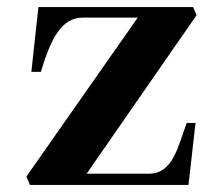

<svg xmlns="http://www.w3.org/2000/svg" viewBox="-20 -525 630 545"><path d="M65 0 55 -24 371 -475H215C154 -475 124 -414 96 -321H69L89 -505H528L538 -482L226 -32H403C471 -32 485 -109 510 -176H535L515 0Z"/></svg>

Font: Ortica Linear
Style: Bold
Weight: 700
Designer: Benedetta Bovani
Foundry: Collletttivo
Version: Version 2.000;Glyphs 3.1.2 (3151)